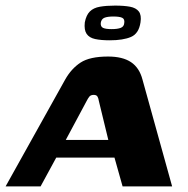

<svg xmlns="http://www.w3.org/2000/svg" viewBox="-47 -666 672 686"><path d="M-27 0 186 -382Q208 -421 241 -442.5Q274 -464 339 -464Q391 -464 421 -444Q451 -424 462 -382L568 0H391L362 -103H154L98 0ZM188 -166H340L306 -306Q305 -314 301.5 -320.5Q298 -327 288 -327Q277 -327 272 -320.5Q267 -314 263 -306ZM345 -522Q314 -522 293 -526.5Q272 -531 262.5 -545Q253 -559 256 -586Q261 -612 274 -625Q287 -638 310 -642Q333 -646 364 -646Q396 -646 417.5 -642Q439 -638 449 -625Q459 -612 455 -586Q449 -546 421 -534Q393 -522 345 -522ZM352 -562Q373 -562 384.5 -566.5Q396 -571 397 -584Q399 -598 389.5 -602.5Q380 -607 358 -607Q337 -607 326 -602.5Q315 -598 313 -584Q312 -571 321 -566.5Q330 -562 352 -562Z"/></svg>

Font: Genos
Style: Bold Italic
Weight: 700
Italic angle: -8°
Version: Version 1.010